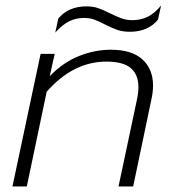

<svg xmlns="http://www.w3.org/2000/svg" viewBox="-20 -675 622 695"><path d="M191 -608Q228 -652 293 -652Q316 -652 334 -646Q352 -640 378 -627Q402 -615 420 -608.5Q438 -602 459 -602Q488 -602 513 -613.5Q538 -625 563 -655L552 -604Q516 -560 450 -560Q425 -560 405.5 -566.5Q386 -573 361 -586Q338 -598 321.5 -604Q305 -610 284 -610Q256 -610 231.5 -598.5Q207 -587 180 -557ZM127 -480H178L160 -399Q208 -449 265.5 -472Q323 -495 381 -495Q457 -495 495.5 -460Q534 -425 534 -365Q534 -342 528 -315L462 0H409L475 -311Q481 -338 481 -359Q481 -405 453.5 -428.5Q426 -452 365 -452Q245 -452 149 -343L77 0H25Z"/></svg>

Font: Prompt ExtraLight
Style: Italic
Weight: 275
Italic angle: -12°
Designer: Katatrad Team
Foundry: CadsonDemak
Version: Version 1.000